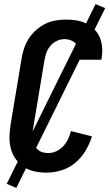

<svg xmlns="http://www.w3.org/2000/svg" viewBox="-20 -839 540 942"><path d="M209 8Q179 8 150 2Q121 -4 97.5 -19.5Q74 -35 57.5 -58Q41 -81 33.5 -109Q26 -137 26.5 -167Q27 -197 32 -228L86 -552Q90 -578 98.5 -603Q107 -628 121.5 -650.5Q136 -673 157 -691.5Q178 -710 202 -722Q226 -734 252.5 -738.5Q279 -743 304 -743Q330 -743 355 -739Q380 -735 402.5 -724Q425 -713 442.5 -695.5Q460 -678 469.5 -655.5Q479 -633 481 -607.5Q483 -582 479 -555L477 -546H366L367 -551Q370 -569 367.5 -587Q365 -605 356 -619Q347 -633 330.5 -640Q314 -647 296 -647Q276 -647 257 -637.5Q238 -628 225 -611.5Q212 -595 206 -575.5Q200 -556 197 -537L143 -212Q140 -197 139.5 -182.5Q139 -168 141 -154Q143 -140 149 -127Q155 -114 165 -105Q175 -96 188.5 -92Q202 -88 217 -88Q237 -88 256.5 -97Q276 -106 290.5 -122Q305 -138 314 -157Q323 -176 328 -196L431 -170Q420 -134 400 -100Q380 -66 349.5 -40.5Q319 -15 282 -3.5Q245 8 209 8ZM60 83 13 63 449 -819 496 -799Z"/></svg>

Font: Iosevka Custom
Style: Bold Italic
Weight: 700
Italic angle: -9°
Designer: Belleve Invis
Foundry: Belleve Invis
Version: Version 30.3.1; ttfautohint (v1.8.3)